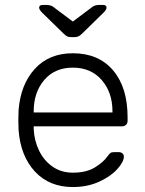

<svg xmlns="http://www.w3.org/2000/svg" viewBox="-20 -745 586 775"><path d="M495 -272V-257Q495 -247 488.5 -241Q482 -235 472 -235H116V-225Q118 -178 137.5 -137.5Q157 -97 192 -72.5Q227 -48 274 -48Q329 -48 363.5 -69.5Q398 -91 413 -113Q422 -125 426.5 -128Q431 -131 443 -131H459Q468 -131 474 -126Q480 -121 480 -113Q480 -92 453.5 -62.5Q427 -33 380 -11.5Q333 10 274 10Q179 10 121 -52.5Q63 -115 55 -220L54 -260L55 -300Q63 -404 120.5 -467Q178 -530 274 -530Q378 -530 436.5 -461Q495 -392 495 -272ZM434 -291V-295Q434 -372 390.5 -422Q347 -472 274 -472Q201 -472 158.5 -422Q116 -372 116 -295V-291ZM237 -609 150 -694Q138 -706 138 -714Q138 -725 152 -725H169Q176 -725 183 -723Q190 -721 194 -718L274 -658L354 -718Q358 -721 365 -723Q372 -725 379 -725H396Q410 -725 410 -714Q410 -706 398 -694L311 -609Q302 -600 295 -597.5Q288 -595 279 -595H269Q259 -595 252.5 -597.5Q246 -600 237 -609Z"/></svg>

Font: Rubik
Style: Regular
Weight: 300
Designer: Hubert & Fischer
Foundry: Hubert & Fischer
Version: Version 1.100